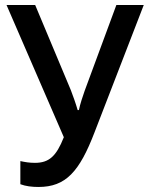

<svg xmlns="http://www.w3.org/2000/svg" viewBox="-20 -734 592 764"><path d="M133 10C242 10 296 -51 356 -207L552 -714H443L317 -373C309 -350 299 -321 294 -296H289C281 -324 270 -354 262 -375L120 -714H6L234 -188C204 -112 175 -86 119 -86C96 -86 80 -89 61 -93V-1C82 7 107 10 133 10Z"/></svg>

Font: Noto Sans SemiCondensed Medium
Style: Regular
Weight: 500
Width: 4
Designer: Monotype Design Team
Foundry: Monotype Imaging Inc.
Version: Version 2.013